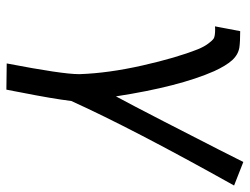

<svg xmlns="http://www.w3.org/2000/svg" viewBox="-106 -452 742 569"><g transform="rotate(90 264.5 -167.0)"><path d="M167.5 183.6Q199.2 18.6 199.2 -29.3Q199.2 -29.3 199.2 -33.2Q196.3 -117.7 173.6 -218.3Q150.9 -318.8 125.5 -382.8Q117.7 -401.9 108.6 -413.8Q99.6 -425.8 93.8 -429.7Q87.4 -434.1 64.9 -434.1Q63.5 -434.1 61 -433.8Q58.6 -433.6 57.6 -433.6L71.8 -508.3Q103.5 -508.3 120.1 -505.9Q141.6 -502.4 158 -484.4Q174.3 -466.3 190.4 -431.2Q236.3 -327.1 265.1 -140.1Q290.5 -187 339.1 -281.5Q387.7 -376 423.8 -446.8L459.5 -517.6L529.3 -490.2Q360.8 -189 278.8 -7.8Q272 47.9 253.4 141.6Q252 148.9 249.3 163.3Q246.6 177.7 245.1 184.6Z"/></g></svg>

Font: Fantasque Sans Mono
Style: Italic
Weight: 400
Italic angle: -11°
Monospace: yes
Designer: Jany Belluz
Version: Version 1.8.0 ; ttfautohint (v1.8.2)